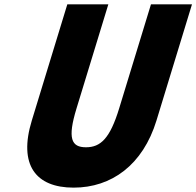

<svg xmlns="http://www.w3.org/2000/svg" viewBox="-20 -845 900 880"><path d="M859.9 -825H671.9L526.1 -348C483.9 -210 441 -170 374 -170C306.9 -170 288.5 -210 330.7 -348L476.5 -825H288.5L125.9 -293C63.5 -89 143.7 15 317.4 15C491.1 15 634.9 -89 697.3 -293Z"/></svg>

Font: Hussar
Style: BdSuprConOblThree
Weight: 700
Foundry: Cannot Into Space Fonts
Version: Version 2.00